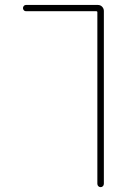

<svg xmlns="http://www.w3.org/2000/svg" viewBox="-20 -565 540 779"><path d="M375 180.7V-515.6Q375 -519.5 370.1 -519.5H85Q80.1 -519.5 76.7 -523.4Q73.2 -527.3 73.2 -532.2Q73.2 -537.1 76.7 -541Q80.1 -544.9 85 -544.9H377Q387.7 -544.9 394.5 -537.6Q401.4 -530.3 401.4 -520.5V180.7Q401.4 186.5 397.5 190.4Q393.6 194.3 388.2 194.3Q382.8 194.3 378.9 190.4Q375 186.5 375 180.7Z"/></svg>

Font: Rounded Mgen+ 1mn thin
Style: Regular
Weight: 100
Designer: [Source Han Sans]
Ryoko NISHIZUKA  (kana & ideographs); Paul D. Hunt (Latin, Greek & Cyrillic); Wenlong ZHANG  (bopomofo
Version: Version 1.059.20150602